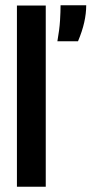

<svg xmlns="http://www.w3.org/2000/svg" viewBox="-20 -706 346 726"><path d="M44 0V-685H153V0ZM197 -550Q205 -595 207 -628.5Q209 -662 209 -686H306Q306 -655 298.5 -621.5Q291 -588 275 -550Z"/></svg>

Font: Bricolage Grotesque 48pt Medium
Style: Regular
Weight: 500
Designer: Mathieu Triay
Foundry: Atelier Triay
Version: Version 1.000; ttfautohint (v1.8.4.7-5d5b);gftools[0.9.32]